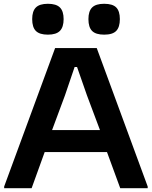

<svg xmlns="http://www.w3.org/2000/svg" viewBox="-20 -994 802 1014"><path d="M2 -9 271 -740H491L760 -9V0H615L545 -191H216L147 0H2ZM508 -307 439 -491 387 -640H374L323 -490L255 -307ZM233 -811Q189 -811 169.5 -830.5Q150 -850 150 -893Q150 -935 169.5 -954.5Q189 -974 233 -974Q277 -974 296.5 -954.5Q316 -935 316 -893Q316 -851 296.5 -831Q277 -811 233 -811ZM530 -811Q486 -811 466.5 -830.5Q447 -850 447 -893Q447 -935 466.5 -954.5Q486 -974 530 -974Q575 -974 594 -954.5Q613 -935 613 -893Q613 -851 594 -831Q575 -811 530 -811Z"/></svg>

Font: Encode Sans Wide
Style: SemiBold
Weight: 600
Designer: Pablo Impallari, Andres Torresi
Foundry: Pablo Impallari, Andres Torresi
Version: Version 1.000; ttfautohint (v1.00) -l 8 -r 50 -G 200 -x 14 -